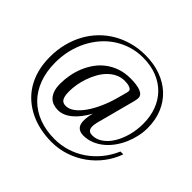

<svg xmlns="http://www.w3.org/2000/svg" viewBox="-217 -961 1403 1403"><g transform="rotate(45 484.5 -259.5)"><path d="M668.9 -36.1Q710.9 -36.1 748 -62.3Q785.2 -88.4 812.7 -132.8Q840.3 -177.2 856.4 -236.3Q872.6 -295.4 872.6 -361.3Q872.6 -435.1 849.4 -497.6Q826.2 -560.1 782 -605.5Q737.8 -650.9 673.8 -676.3Q609.9 -701.7 528.8 -701.7Q467.3 -701.7 411.6 -684.6Q356 -667.5 308.3 -636.5Q260.7 -605.5 222.4 -561.8Q184.1 -518.1 157 -464.8Q129.9 -411.6 115.2 -350.3Q100.6 -289.1 100.6 -223.1Q100.6 -127.9 128.9 -53.2Q157.2 21.5 209 72.8Q260.7 124 332.8 150.9Q404.8 177.7 492.2 177.7Q558.1 177.7 619.1 158.7Q680.2 139.6 732.9 103.8Q785.6 67.9 827.9 16.6Q870.1 -34.7 897.9 -99.1H927.2Q903.8 -33.2 861.3 23.2Q818.8 79.6 762 120.6Q705.1 161.6 636.2 185.1Q567.4 208.5 492.2 208.5Q432.6 208.5 376.5 197Q320.3 185.5 270.5 162.1Q220.7 138.7 179 103Q137.2 67.4 107.2 19.5Q77.1 -28.3 60.5 -89.1Q43.9 -149.9 43.9 -223.1Q43.9 -296.9 60.8 -363Q77.6 -429.2 108.4 -485.1Q139.2 -541 182.9 -585.7Q226.6 -630.4 280.5 -661.6Q334.5 -692.9 397.2 -709.7Q460 -726.6 528.8 -726.6Q615.7 -726.6 687.3 -700.7Q758.8 -674.8 810.1 -627Q861.3 -579.1 889.4 -511.5Q917.5 -443.8 917.5 -359.9Q917.5 -317.9 908 -274.2Q898.4 -230.5 880.6 -189.5Q862.8 -148.4 836.9 -112.1Q811 -75.7 778.3 -48.6Q745.6 -21.5 706.8 -5.6Q668 10.3 624 10.7Q602.1 10.7 587.2 4.4Q572.3 -2 563.5 -12.7Q554.7 -23.4 551 -38.1Q547.4 -52.7 547.4 -68.8Q547.4 -89.8 550.8 -111.6Q554.2 -133.3 560.1 -152.8Q539.1 -114.7 515.9 -84.5Q492.7 -54.2 467.3 -33Q441.9 -11.7 415 -0.5Q388.2 10.7 360.4 10.7Q335.9 10.7 313.2 3.4Q290.5 -3.9 273.2 -21.2Q255.9 -38.6 245.6 -67.4Q235.4 -96.2 235.4 -139.6Q235.4 -183.1 243.9 -229Q252.4 -274.9 270 -318.1Q287.6 -361.3 314.9 -399.9Q342.3 -438.5 379.9 -467Q417.5 -495.6 465.3 -512.5Q513.2 -529.3 572.8 -529.3Q639.2 -529.3 676.8 -514.4Q714.4 -499.5 714.4 -467.8Q714.4 -459.5 712.6 -450.2Q710.9 -440.9 708.5 -430.7L636.2 -157.2Q634.3 -150.4 631.8 -141.4Q629.4 -132.3 627.2 -122.8Q625 -113.3 623.5 -103.3Q622.1 -93.3 622.1 -84.5Q622.1 -68.8 626.2 -59.3Q630.4 -49.8 637.2 -44.7Q644 -39.6 652.3 -37.8Q660.6 -36.1 668.9 -36.1ZM321.3 -145Q321.3 -119.1 324.7 -101.3Q328.1 -83.5 335.2 -72.3Q342.3 -61 353.3 -56.2Q364.3 -51.3 379.4 -51.3Q412.1 -51.3 445.6 -76.2Q479 -101.1 509 -144Q539.1 -187 564.2 -243.9Q589.4 -300.8 606.4 -363.8L625.5 -434.1Q628.9 -445.8 628.9 -455.6Q628.9 -463.4 622.8 -469.2Q616.7 -475.1 606.4 -479Q596.2 -482.9 583 -484.9Q569.8 -486.8 555.2 -486.8Q516.6 -486.8 484.4 -470.9Q452.1 -455.1 426 -428.5Q399.9 -401.9 380.4 -366.9Q360.8 -332 347.7 -294.2Q334.5 -256.3 327.9 -217.8Q321.3 -179.2 321.3 -145Z"/></g></svg>

Font: Arian Grqi
Style: Regular
Weight: 400
Designer: Ruben Hakobyan (Tarumian)
Foundry: Ruben Hakobyan (Tarumian)
Version: Version 1.003